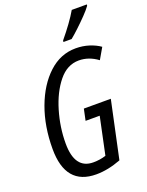

<svg xmlns="http://www.w3.org/2000/svg" viewBox="-173 -1029 861 1124"><g transform="rotate(-20 257.0 -467.0)"><path d="M227 10Q300 10 381 -21L457 -377H289L274 -306H362L313 -74Q276 -62 234 -62Q119 -62 119 -221Q119 -322 148.5 -421.5Q178 -521 231 -586.5Q284 -652 357 -652Q419 -652 474 -611L514 -680Q486 -700 447 -712.5Q408 -725 364 -725Q269 -725 195 -656.5Q121 -588 78.5 -473Q36 -358 36 -217Q36 10 227 10ZM310 -784H361Q381 -800 411.5 -828.5Q442 -857 470.5 -886.5Q499 -916 513 -936L514 -944H420Q401 -911 373 -872.5Q345 -834 311 -793Z"/></g></svg>

Font: Noto Sans UI Condensed
Style: Italic
Weight: 400
Width: 3
Italic angle: -12°
Designer: Monotype Design Team
Foundry: Monotype Imaging Inc.
Version: Version 1.901